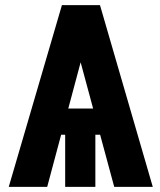

<svg xmlns="http://www.w3.org/2000/svg" viewBox="-20 -731 626 751"><path d="M247.1 -306.6H344.2L295.4 -487.3ZM353 -204.1V0H234.9V-204.1H219.2L164.6 0H14.2L222.2 -710.9H371.1L577.6 0H426.8L371.6 -204.1Z"/></svg>

Font: RobotoCondensed-Bold
Style: Bold
Weight: 700
Designer: Google
Version: Version 2.001240; 2014